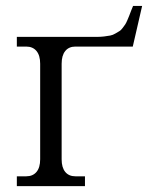

<svg xmlns="http://www.w3.org/2000/svg" viewBox="-20 -631 517 651"><path d="M235.8 -473.1Q213.4 -473.1 201.2 -458Q189 -442.9 189 -415V-90.8Q189 -63 201.2 -48.1Q213.4 -33.2 235.8 -33.2H268.1V0H37.1V-33.2H68.8Q91.3 -33.2 103.8 -48.1Q116.2 -63 116.2 -90.8V-415Q116.2 -442.9 103.8 -458Q91.3 -473.1 68.8 -473.1H37.1V-505.9H306.2Q320.3 -505.9 332.5 -507.3Q344.7 -508.8 353.8 -510.5Q362.8 -512.2 371.1 -517.3Q379.4 -522.5 384.8 -525.4Q390.1 -528.3 396 -536.4Q401.9 -544.4 404.5 -548.1Q407.2 -551.8 411.9 -562.7Q416.5 -573.7 418.2 -577.9Q419.9 -582 424.8 -595.2L431.2 -610.8H461.9L430.2 -473.1Z"/></svg>

Font: LT Superior Serif
Style: Regular
Weight: 400
Designer: Daniel Lyons
Foundry: LyonsType
Version: Version 2.120;FEAKit 1.0